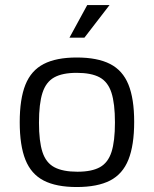

<svg xmlns="http://www.w3.org/2000/svg" viewBox="-20 -734 613 765"><path d="M285.6 11.2Q204.1 11.2 154.1 -14.6Q104 -40.5 81.3 -97.4Q58.6 -154.3 58.6 -247.1Q58.6 -339.8 81.3 -396.5Q104 -453.1 154.1 -479Q204.1 -504.9 285.6 -504.9Q368.2 -504.9 418.5 -479.2Q468.8 -453.6 491.7 -397.2Q514.6 -340.8 514.6 -248.5Q514.6 -155.3 491.7 -97.9Q468.8 -40.5 418.5 -14.6Q368.2 11.2 285.6 11.2ZM288.6 -49.8Q345.7 -49.8 378.2 -67.9Q410.6 -85.9 424.3 -128.7Q438 -171.4 438 -246.1Q438 -321.3 424.1 -364.5Q410.2 -407.7 377 -425.8Q343.8 -443.8 285.6 -443.8Q228.5 -443.8 195.8 -425.5Q163.1 -407.2 149.2 -364Q135.3 -320.8 135.3 -245.1Q135.3 -170.9 149.2 -128.2Q163.1 -85.4 196.8 -67.6Q230.5 -49.8 288.6 -49.8ZM327.6 -713.9H416.5L316.4 -584H256.8Z"/></svg>

Font: Metrophobic
Style: Regular
Weight: 400
Designer: Vernon Adams
Foundry: Vernon Adams
Version: Version 3.200; ttfautohint (v1.8.4.7-5d5b);gftools[0.9.23]